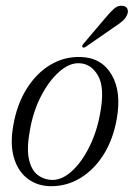

<svg xmlns="http://www.w3.org/2000/svg" viewBox="-20 -634 461 662"><path d="M257 -437.5Q329.5 -436 364.5 -377Q399.5 -318 382.5 -223.5Q370 -153.5 337.5 -101.5Q305 -49.5 258.2 -20.8Q211.5 8 156.5 8Q110.5 8 76.8 -16.8Q43 -41.5 28.5 -88.5Q14 -135.5 26 -202.5Q38.5 -274.5 72 -328Q105.5 -381.5 153.2 -410.2Q201 -439 257 -437.5ZM161.5 -13.5Q195.5 -14 229 -45Q262.5 -76 288.2 -128Q314 -180 325 -241.5Q342 -331 318.2 -372.8Q294.5 -414.5 253.5 -416Q219 -417.5 183.8 -386.2Q148.5 -355 121.2 -302Q94 -249 83 -184.5Q71.5 -122.5 79.8 -85Q88 -47.5 110 -30.8Q132 -14 161.5 -13.5ZM344 -573Q361 -593.5 374.2 -604.8Q387.5 -616 402 -614Q414.5 -613 418.8 -604.2Q423 -595.5 419 -585Q414.5 -572 402.8 -561.8Q391 -551.5 374.5 -541L275.5 -472.5Q267.5 -467.5 264 -472Q261.5 -476 268.5 -484Z"/></svg>

Font: Fraunces 144pt Soft Light
Style: Italic
Weight: 300
Italic angle: -16°
Version: Version 1.000;[b76b70a41]